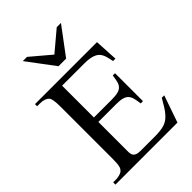

<svg xmlns="http://www.w3.org/2000/svg" viewBox="-253 -1003 1117 1117"><g transform="rotate(-45 305.5 -444.5)"><path d="M531.2 0H21V-18.6H43.9Q48.3 -18.6 54.9 -19.3Q61.5 -20 69.1 -21.7Q76.7 -23.4 84 -26.4Q91.3 -29.3 96.2 -33.7Q101.1 -38.1 104.7 -43.5Q108.4 -48.8 110.8 -58.1Q113.3 -67.4 114.5 -81.5Q115.7 -95.7 115.7 -117.7V-547.4Q115.7 -579.6 112.3 -598.9Q108.9 -618.2 103 -624.5Q85.4 -644.5 43.9 -644.5H21V-662.1H531.2L539.1 -518.1H519.5Q516.1 -532.2 513.4 -545.7Q510.7 -559.1 506.1 -571.3Q501.5 -583.5 494.1 -593.5Q486.8 -603.5 473.9 -610.8Q460.9 -618.2 441.2 -622.3Q421.4 -626.5 392.1 -626.5H208.5V-364.7H354.5Q388.2 -364.7 407.5 -370.1Q426.8 -375.5 437 -387.2Q447.3 -398.9 451.4 -417Q455.6 -435.1 459 -460H477.5V-230H459Q455.6 -255.9 451.2 -274.4Q446.8 -293 436.5 -304.9Q426.3 -316.9 407.2 -322.5Q388.2 -328.1 354.5 -328.1H208.5V-80.1Q208.5 -66.9 213.1 -56.9Q217.8 -46.9 229.5 -41.3Q241.2 -35.6 264.6 -35.6H376.5Q403.3 -35.6 423.8 -37.8Q444.3 -40 460.7 -45.4Q477.1 -50.8 490 -60.3Q502.9 -69.8 515.4 -84.2Q527.8 -98.6 540.5 -118.9Q553.2 -139.2 568.8 -166.5H588.9ZM336.4 -721.2H273.9L147.9 -889.2H182.6L304.7 -786.1L427.2 -889.2H461.9Z"/></g></svg>

Font: Doulos SIL Compact
Style: Regular
Weight: 400
Designer: Walt Agee, Victor Gaultney, Peter Martin, Debbi Hosken
Foundry: SIL International
Version: Version 4.110; 2011; Maintenance release ; LnSpcTght